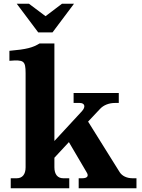

<svg xmlns="http://www.w3.org/2000/svg" viewBox="-20 -1000 757 1020"><path d="M269 -111V-162L346 -245L440 -85C453 -65 444 -53 417 -53H398V0H705V-53H684C654 -53 629 -65 616 -85L448 -354L511 -421C530 -442 560 -453 590 -453H611V-506H371V-453H404C430 -453 437 -433 415 -409L269 -251V-769H190C154 -747 122 -738 30 -730V-677C106 -683 116 -678 116 -611V-111C116 -74 99 -53 69 -53H37V0H348V-53H316C286 -53 269 -74 269 -111ZM69 -980 183 -828H259L373 -980H309L222 -914L134 -980Z"/></svg>

Font: LT Superior Serif ExtraBold
Style: Regular
Weight: 800
Designer: Daniel Lyons
Foundry: LyonsType
Version: Version 2.120;FEAKit 1.0